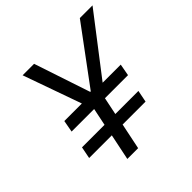

<svg xmlns="http://www.w3.org/2000/svg" viewBox="-181 -852 1006 1006"><g transform="rotate(-45 322.5 -349.0)"><path d="M485 -145H315L285 0H205L235 -145H67L80 -211H247L267 -308H100L112 -374H242L127 -698H212L316 -386H320L551 -698H645L396 -374H530L518 -308H347L327 -211H498Z"/></g></svg>

Font: Aneliza
Style: Italic
Weight: 400
Italic angle: -11.31°
Designer: Mike Abbink, Paul van der Laan, Pieter van Rosmalen
Foundry: Bold Monday
Version: Version 3.0